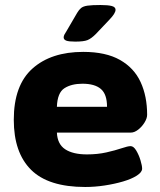

<svg xmlns="http://www.w3.org/2000/svg" viewBox="-20 -738 640 766"><path d="M320 8Q173 8 104 -60.5Q35 -129 35 -260Q35 -398 109.5 -464.5Q184 -531 312 -531Q402 -531 458.5 -499Q515 -467 541 -410.5Q567 -354 567 -280Q567 -266 556.5 -249Q546 -232 531 -220.5Q516 -209 502 -209H207Q209 -163 240 -142.5Q271 -122 327 -122Q369 -122 404.5 -130Q440 -138 465 -146.5Q490 -155 501 -155Q513 -155 523.5 -137.5Q534 -120 540.5 -98.5Q547 -77 547 -65Q547 -51 526 -37.5Q505 -24 471 -14Q437 -4 397.5 2Q358 8 320 8ZM207 -312H407Q407 -362 382.5 -383Q358 -404 309 -404Q265 -404 237 -386Q209 -368 207 -312ZM280 -572Q254 -572 244 -576Q234 -580 234 -589Q234 -594 237 -600Q240 -606 246 -615L288 -687Q295 -699 303.5 -706Q312 -713 329.5 -715.5Q347 -718 381 -718Q411 -718 426 -714Q441 -710 441 -699Q441 -685 417 -660L362 -602Q344 -584 329 -578Q314 -572 280 -572Z"/></svg>

Font: Asap Semi Expanded ExtraBold
Style: Regular
Weight: 800
Width: 6
Designer: Pablo Cosgaya
Foundry: Omnibus-Type
Version: Version 3.001; ttfautohint (v1.8.4.7-5d5b)